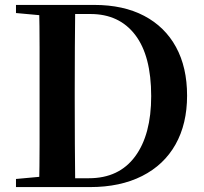

<svg xmlns="http://www.w3.org/2000/svg" viewBox="-20 -761 829 781"><path d="M45 0V-33L198 -47H213V0ZM139 0Q141 -85 141 -173.5Q141 -262 141 -359V-390Q141 -480 141 -567Q141 -654 139 -741H286Q285 -656 284.5 -568.5Q284 -481 284 -390V-359Q284 -263 284.5 -175Q285 -87 286 0ZM213 0V-36H342Q464 -36 529.5 -124.5Q595 -213 595 -370Q595 -534 530 -619Q465 -704 348 -704H213V-741H363Q482 -741 566.5 -696.5Q651 -652 696 -569.5Q741 -487 741 -372Q741 -257 694 -173.5Q647 -90 558 -45Q469 0 346 0ZM45 -708V-741H213V-694H198Z"/></svg>

Font: Noto Serif JP ExtraLight
Style: Bold
Weight: 700
Version: Version 2.003-H1;hotconv 1.1.1;makeotfexe 2.6.0